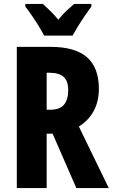

<svg xmlns="http://www.w3.org/2000/svg" viewBox="-20 -951 570 971"><path d="M236 -714Q360 -714 420 -661.5Q480 -609 480 -502Q480 -438 454 -390Q428 -342 379 -311L530 0H366L246 -275H216V0H65V-714ZM231 -583H216V-396H233Q283 -396 304 -422Q325 -448 325 -495Q325 -542 301.5 -562.5Q278 -583 231 -583ZM203 -771Q194 -789 177 -817Q160 -845 141 -872.5Q122 -900 108 -918V-931H197Q212 -917 233.5 -896.5Q255 -876 275 -851Q296 -878 316.5 -897Q337 -916 355 -931H442V-918Q428 -899 409.5 -872Q391 -845 374.5 -818Q358 -791 347 -771Z"/></svg>

Font: Noto Sans Telugu ExtraCondensed ExtraBold
Style: Regular
Weight: 800
Width: 2
Designer: Jelle Bosma - Monotype Design Team
Foundry: Monotype Imaging Inc.
Version: Version 2.005; ttfautohint (v1.8.4.7-5d5b)